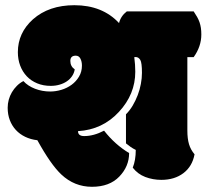

<svg xmlns="http://www.w3.org/2000/svg" viewBox="-20 -694 801 745"><path d="M268.6 -673.8Q377.4 -673.8 441.9 -604.5Q448.7 -631.8 472.2 -649.9H731.4Q739.3 -638.2 744.9 -628.2Q750.5 -618.2 754.2 -607.7Q757.8 -597.2 759.5 -585.7Q761.2 -574.2 761.2 -560.1Q761.2 -513.7 731.4 -472.2H707V-188Q707 -155.8 713.4 -134.5Q719.7 -113.3 734.9 -95.2Q726.1 -48.3 691.7 -22.2Q657.2 3.9 606 3.9Q573.2 3.9 543.7 -7.3Q514.2 -18.6 495.1 -43.5Q506.8 -72.3 506.8 -112.3Q495.6 -117.7 486.3 -124.3Q477.1 -130.9 468.8 -137.7V-250.5Q483.4 -265.1 494.9 -284.4Q506.3 -303.7 514.4 -325Q522.5 -346.2 526.6 -368.4Q530.8 -390.6 530.8 -411.1Q530.8 -450.7 524.4 -461.4Q517.6 -472.7 506.3 -472.7Q502 -472.7 501 -472.2Q502.9 -458 503.9 -443.8Q504.9 -429.7 504.9 -415.5Q504.9 -328.1 441.4 -259.8Q377.9 -190.9 282.7 -185.1Q282.7 -166 306.6 -166Q343.8 -166 383.8 -187Q426.3 -132.8 481 -100.1Q481 -48.3 442.9 -8.8Q404.8 30.8 336.9 30.8Q268.6 30.8 217.8 -17.1Q176.8 -55.7 125 -149.9Q99.1 -152.8 77.9 -163.1Q56.6 -173.3 41.5 -189.7Q26.4 -206.1 18.1 -227.8Q9.8 -249.5 9.8 -275.9Q9.8 -291.5 13.9 -306.9Q18.1 -322.3 26.1 -335.9Q34.2 -349.6 45.4 -360.8Q56.6 -372.1 70.8 -379.4Q87.9 -360.4 116 -349.6Q144 -338.9 174.8 -338.9Q196.3 -338.9 218.3 -345.5Q240.2 -352.1 257.8 -365Q275.4 -377.9 286.6 -396.7Q297.9 -415.5 297.9 -439.5Q297.9 -455.1 292 -466.6Q286.1 -478 273.9 -478Q252.9 -478 252.9 -457.5Q252.9 -436.5 270 -424.8Q267.6 -410.2 259.5 -398.4Q251.5 -386.7 239.3 -378.4Q227.1 -370.1 211.2 -365.5Q195.3 -360.8 176.8 -360.8Q147.9 -360.8 124.3 -370.6Q100.6 -380.4 84 -397.9Q67.4 -415.5 58.3 -439.5Q49.3 -463.4 49.3 -491.7Q49.3 -566.4 107.9 -619.1Q169.9 -673.8 268.6 -673.8Z"/></svg>

Font: Modak sl
Style: Regular
Weight: 400
Designer: Sarang Kulkarni, Maithili Shingre, Noopur Datye
Foundry: Ek Type
Version: Version 1.036;PS Version 1.000;hotconv 1.0.79;makeotf.lib2.5